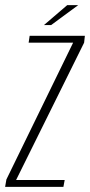

<svg xmlns="http://www.w3.org/2000/svg" viewBox="-36 -731 352 751"><path d="M-16 0 -11 -29 250 -564H76L80 -591H296L293 -564L27 -27H217L212 0ZM136 -633 227 -711H270L164 -633Z"/></svg>

Font: Alumni Sans ExtraLight
Style: Italic
Weight: 250
Italic angle: -8°
Version: Version 1.016